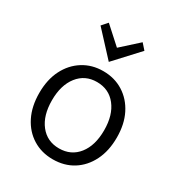

<svg xmlns="http://www.w3.org/2000/svg" viewBox="-183 -889 951 1023"><g transform="rotate(30 292.5 -378.0)"><path d="M292 12Q223 12 169 -21.5Q115 -55 84.5 -116Q54 -177 54 -259Q54 -341 84.5 -401.5Q115 -462 169 -496Q223 -530 292 -530Q362 -530 416 -496Q470 -462 500.5 -401.5Q531 -341 531 -259Q531 -177 500.5 -116Q470 -55 416.5 -21.5Q363 12 292 12ZM292 -55Q366 -55 409.5 -110Q453 -165 453 -259Q453 -352 409.5 -407.5Q366 -463 292 -463Q219 -463 175.5 -407.5Q132 -352 132 -259Q132 -165 175.5 -110Q219 -55 292 -55ZM292 -587 157 -733 188 -768 292 -674 396 -768 427 -733Z"/></g></svg>

Font: Ubuntu Sans
Style: Regular
Weight: 400
Designer: Dalton Maag Ltd
Foundry: Dalton Maag Ltd
Version: Version 1.006; ttfautohint (v1.8.4.7-5d5b)